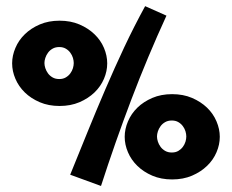

<svg xmlns="http://www.w3.org/2000/svg" viewBox="-20 -659 765 633"><path d="M704.6 -208Q704.6 -182.1 693.8 -157Q683.1 -131.8 662.6 -112.1Q642.1 -92.3 613 -79.8Q584 -67.4 547.4 -67.4Q511.2 -67.4 482.2 -79.8Q453.1 -92.3 432.9 -112.1Q412.6 -131.8 401.9 -157Q391.1 -182.1 391.1 -208Q391.1 -233.4 401.9 -258.8Q412.6 -284.2 432.9 -304Q453.1 -323.7 482.2 -336.2Q511.2 -348.6 547.4 -348.6Q584 -348.6 613 -336.2Q642.1 -323.7 662.6 -304Q683.1 -284.2 693.8 -258.8Q704.6 -233.4 704.6 -208ZM594.2 -209Q594.2 -216.8 591.6 -225.8Q588.9 -234.9 583 -242.9Q577.1 -251 568.1 -256.3Q559.1 -261.7 546.4 -261.7Q533.7 -261.7 524.4 -256.3Q515.1 -251 509.3 -242.9Q503.4 -234.9 500.5 -225.8Q497.6 -216.8 497.6 -209Q497.6 -201.2 500.5 -192.1Q503.4 -183.1 509.3 -175Q515.1 -167 524.4 -161.6Q533.7 -156.2 546.4 -156.2Q559.1 -156.2 568.1 -161.6Q577.1 -167 583 -175Q588.9 -183.1 591.6 -192.1Q594.2 -201.2 594.2 -209ZM333.5 -450.2Q333.5 -424.3 322.8 -399.2Q312 -374 291.5 -354.2Q271 -334.5 241.9 -322Q212.9 -309.6 176.3 -309.6Q140.1 -309.6 111.1 -322Q82 -334.5 61.8 -354.2Q41.5 -374 30.8 -399.2Q20 -424.3 20 -450.2Q20 -475.6 30.8 -501Q41.5 -526.4 61.8 -546.1Q82 -565.9 111.1 -578.4Q140.1 -590.8 176.3 -590.8Q212.9 -590.8 241.9 -578.4Q271 -565.9 291.5 -546.1Q312 -526.4 322.8 -501Q333.5 -475.6 333.5 -450.2ZM223.1 -451.2Q223.1 -459 220.5 -468Q217.8 -477.1 211.9 -485.1Q206.1 -493.2 197 -498.5Q188 -503.9 175.3 -503.9Q162.6 -503.9 153.3 -498.5Q144 -493.2 138.2 -485.1Q132.3 -477.1 129.4 -468Q126.5 -459 126.5 -451.2Q126.5 -443.4 129.4 -434.3Q132.3 -425.3 138.2 -417.2Q144 -409.2 153.3 -403.8Q162.6 -398.4 175.3 -398.4Q188 -398.4 197 -403.8Q206.1 -409.2 211.9 -417.2Q217.8 -425.3 220.5 -434.3Q223.1 -443.4 223.1 -451.2ZM528.8 -607.4Q466.3 -471.2 412.8 -330.3Q359.4 -189.5 313 -45.9L211.4 -83Q240.2 -153.8 268.8 -224.4Q297.4 -294.9 327.4 -364.7Q357.4 -434.6 389.6 -503.2Q421.9 -571.8 458.5 -638.7Z"/></svg>

Font: Luckiest Guy RUS-BEL-UKR
Style: Regular
Weight: 400
Designer: Astigmatic (AOETI)
Foundry: Astigmatic (AOETI)
Version: Version 1.00 March 11, 2019, initial release